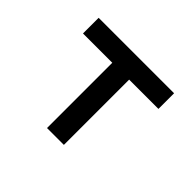

<svg xmlns="http://www.w3.org/2000/svg" viewBox="-132 -810 1015 1015"><g transform="rotate(45 375.0 -302.5)"><path d="M312 0V-488H93V-605H657V-488H438V0Z"/></g></svg>

Font: Martian Mono SemiExpanded Medium
Style: Regular
Weight: 500
Width: 6
Designer: Roman Shamin
Foundry: Evil Martians
Version: Version 1.000